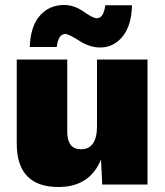

<svg xmlns="http://www.w3.org/2000/svg" viewBox="-20 -738 659 768"><path d="M508 -717Q506 -635 470 -591.5Q434 -548 381 -548Q339 -548 297 -575Q255 -602 241 -602Q213 -602 207 -550H99Q102 -633 139.5 -675.5Q177 -718 236 -718Q277 -718 314.5 -691.5Q352 -665 367 -665Q395 -665 401 -717ZM214 10Q47 10 47 -164V-500H249V-211Q249 -141 304 -141Q368 -141 368 -234V-500H570V0H389L384 -100Q339 10 214 10Z"/></svg>

Font: Elaine Sans ExtraBold
Style: Regular
Weight: 800
Designer: Wei Huang
Foundry: Wei Huang
Version: Version 2.001;December 24, 2019;FontCreator 12.0.0.2547 64-b